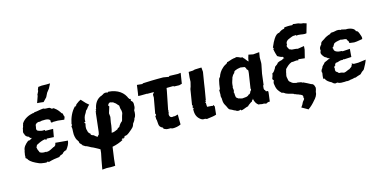

<svg xmlns="http://www.w3.org/2000/svg" viewBox="-92 -1285 4009 2026"><g transform="rotate(-15 1913.0 -272.0)"><path d="M318 -228C314 -230 322 -228 321 -225L320 -223L327 -216L337 -229L413 -225L428 -311L343 -312L339 -323C311 -318 292 -326 272 -332C253 -339 251 -351 258 -377C258 -377 259 -383 261 -399C268 -411 286 -426 313 -420C324 -424 337 -426 351 -426C352 -426 353 -425 353 -425C397 -430 435 -415 422 -388C430 -375 435 -377 445 -382H499L567 -374C571 -383 575 -393 578 -402C571 -419 570 -425 568 -442C559 -442 567 -443 557 -448C545 -468 526 -495 499 -513C492 -520 480 -525 475 -518C463 -520 460 -532 446 -536C418 -540 401 -534 383 -545C347 -543 309 -532 288 -532C280 -532 277 -526 275 -528C272 -521 271 -520 272 -521C272 -531 267 -525 264 -526C222 -518 167 -497 136 -448C137 -440 130 -433 129 -420C128 -408 118 -402 118 -383C112 -368 109 -347 119 -339C119 -322 137 -301 157 -298C166 -288 169 -275 188 -277C167 -265 162 -255 141 -258C106 -230 78 -202 78 -158C74 -165 72 -160 76 -164C74 -151 72 -130 69 -120C71 -108 69 -106 67 -88C78 -82 72 -82 78 -81C78 -70 86 -73 88 -77C89 -76 88 -76 85 -68C107 -39 145 -19 187 -1C201 7 233 11 252 13C259 12 269 16 275 12C283 4 291 7 292 16C341 2 372 -3 413 -7C421 -13 437 -28 447 -25C452 -28 445 -25 461 -33C462 -36 453 -28 466 -41C474 -48 485 -56 503 -58C526 -87 544 -117 547 -151L412 -163C411 -154 408 -145 404 -137C385 -124 390 -122 384 -125C357 -112 336 -97 307 -93C311 -96 300 -98 291 -91C295 -97 287 -95 293 -97C262 -93 238 -100 226 -110C221 -129 210 -139 209 -161C208 -163 208 -164 207 -167C218 -182 217 -196 226 -194C253 -209 280 -222 318 -228ZM391 -779 378 -747 380 -740 358 -695 363 -696 335 -617 372 -614 404 -610 444 -652 466 -696 495 -733 521 -783 478 -782 429 -783Z M862 -459 832 -485 788 -533 766 -522C753 -513 740 -504 727 -494C731 -501 733 -489 728 -488C715 -481 727 -491 720 -478C717 -477 712 -484 709 -478C669 -436 642 -380 628 -308C636 -306 625 -306 634 -299C622 -304 628 -295 628 -295C631 -295 630 -289 620 -285C627 -265 624 -249 623 -230C622 -203 622 -189 626 -174C628 -161 635 -140 642 -132C638 -127 645 -125 647 -128C653 -128 644 -115 652 -117C651 -116 659 -111 656 -98C660 -86 676 -81 685 -61C702 -55 703 -45 722 -43C741 -35 747 -29 765 -20C784 -11 788 -12 813 3L835 15C841 19 848 23 855 27L851 66L836 139L818 239L867 235L914 237L960 235L967 163L985 34C1031 25 1072 10 1107 -9L1097 -14L1108 -24C1113 -23 1107 -29 1115 -20C1115 -17 1117 -21 1124 -24C1124 -24 1120 -21 1125 -29C1127 -23 1131 -29 1134 -30C1132 -32 1134 -33 1137 -43C1157 -41 1169 -49 1188 -63C1195 -71 1213 -81 1231 -100C1246 -112 1253 -128 1257 -145C1267 -159 1283 -177 1285 -195C1301 -213 1306 -240 1305 -279C1310 -288 1320 -305 1318 -328C1321 -357 1317 -373 1296 -385C1302 -399 1302 -400 1304 -401C1299 -400 1301 -400 1295 -399C1295 -405 1296 -413 1298 -406C1296 -404 1291 -407 1288 -407C1283 -409 1283 -421 1282 -414C1286 -411 1287 -425 1281 -414C1257 -481 1195 -532 1091 -539C1097 -540 1087 -538 1079 -531C1069 -541 1040 -539 1025 -522C1022 -525 1016 -522 1021 -523C1010 -514 1009 -512 1013 -518C961 -501 929 -454 920 -393C915 -399 921 -401 915 -390L917 -381L908 -374L914 -364H908C900 -294 892 -224 884 -155L878 -128C869 -124 868 -116 860 -108C848 -115 833 -125 824 -135C800 -142 793 -147 795 -161C780 -168 771 -186 770 -201C759 -230 768 -258 773 -278C767 -280 765 -284 764 -294C770 -299 764 -291 777 -296C772 -325 786 -360 795 -372C809 -389 810 -412 826 -417C835 -431 848 -448 862 -459ZM1085 -428V-422C1101 -424 1121 -413 1122 -409C1144 -397 1149 -380 1165 -368C1168 -348 1166 -332 1174 -316C1175 -307 1178 -291 1175 -280C1161 -245 1158 -216 1151 -202C1133 -189 1120 -172 1111 -157C1111 -148 1105 -149 1096 -144C1086 -140 1084 -133 1083 -131C1065 -122 1035 -109 1014 -111L1023 -146L1030 -185L1034 -220L1044 -277L1040 -317L1062 -387L1053 -396C1057 -414 1065 -422 1085 -428Z M1631 4C1632 5 1644 9 1635 15L1639 10C1641 3 1644 12 1646 11C1680 12 1714 5 1739 -8L1738 -65V-117C1714 -110 1703 -106 1690 -109C1654 -99 1643 -123 1645 -152C1655 -155 1652 -153 1650 -160L1651 -168V-178L1656 -186H1651L1691 -387L1696 -418L1775 -419L1771 -413L1832 -411L1863 -419L1881 -534L1851 -530C1819 -531 1789 -532 1757 -533L1751 -525L1690 -535H1625L1566 -534L1465 -530L1463 -524L1402 -530L1391 -450L1385 -413L1413 -412L1481 -413L1483 -411H1556L1539 -387L1540 -355L1510 -187L1516 -178L1510 -164L1503 -158C1509 -149 1501 -132 1509 -116C1512 -96 1510 -77 1515 -58C1521 -39 1538 -29 1552 -23C1547 -13 1562 -5 1573 -2C1586 7 1614 2 1631 4Z M2056 -184 2063 -188 2083 -306 2091 -360 2098 -403 2111 -483 2107 -531H2090L2034 -529L2012 -523L1965 -521L1959 -463L1957 -415L1945 -366L1936 -342L1908 -169L1919 -167L1908 -153L1906 -154C1911 -144 1915 -143 1906 -140C1917 -143 1913 -143 1919 -137C1909 -128 1914 -133 1910 -134C1905 -72 1922 -35 1960 -8C1977 3 1988 3 2006 1C2012 6 2022 11 2042 6L2039 5C2049 6 2051 0 2047 5C2075 2 2110 -3 2128 -11L2137 -98L2126 -117L2118 -109C2114 -109 2110 -111 2105 -112C2078 -115 2070 -113 2058 -115C2057 -127 2055 -140 2056 -159C2054 -160 2052 -162 2049 -164L2062 -176C2060 -179 2059 -182 2056 -184Z M2479 -542 2483 -538C2458 -540 2419 -526 2391 -516C2389 -517 2398 -520 2387 -513C2385 -509 2392 -520 2383 -518C2385 -513 2376 -508 2383 -509C2364 -494 2346 -491 2329 -473C2300 -449 2279 -414 2270 -383C2258 -378 2255 -360 2252 -351C2245 -325 2241 -296 2238 -271C2239 -271 2238 -272 2238 -276C2236 -261 2240 -267 2233 -255L2227 -254C2226 -232 2228 -215 2227 -199C2220 -179 2234 -162 2230 -147C2232 -136 2236 -136 2230 -145C2231 -108 2241 -93 2254 -71C2267 -44 2269 -29 2292 -22C2310 -16 2314 -7 2338 0C2349 11 2373 14 2383 8C2390 2 2395 8 2396 15C2420 15 2443 -2 2477 -9C2484 -19 2499 -28 2520 -43C2522 -41 2529 -43 2533 -57C2543 -62 2546 -70 2546 -74C2550 -40 2567 -12 2588 2C2610 1 2622 11 2642 7C2653 9 2660 9 2667 15C2691 2 2698 2 2711 3L2721 -74L2724 -103C2722 -105 2721 -108 2718 -111C2699 -111 2696 -111 2695 -127C2678 -132 2685 -159 2686 -172L2690 -184L2693 -182L2708 -303L2720 -363L2727 -398L2729 -414V-474L2738 -530L2671 -524L2621 -534L2610 -498L2604 -464C2587 -477 2576 -502 2560 -514C2560 -522 2543 -529 2540 -523C2518 -532 2502 -544 2479 -542ZM2577 -373 2575 -346 2551 -189 2545 -185 2554 -182 2552 -169C2547 -163 2545 -153 2540 -155C2538 -144 2530 -126 2514 -126C2499 -105 2472 -108 2455 -106C2432 -100 2412 -115 2397 -116C2393 -123 2381 -125 2377 -135C2372 -154 2374 -179 2371 -186C2364 -196 2370 -195 2374 -199C2377 -222 2371 -226 2372 -247L2376 -254C2376 -259 2375 -269 2375 -263C2377 -301 2394 -329 2395 -344C2401 -358 2413 -376 2427 -386C2430 -402 2436 -407 2455 -413C2470 -421 2485 -420 2504 -425C2526 -422 2540 -420 2549 -418C2560 -403 2561 -407 2562 -391C2568 -386 2573 -380 2577 -373Z M2978 -399C2974 -399 2970 -399 2966 -400C2957 -391 2948 -391 2951 -389C2935 -384 2923 -385 2898 -371C2895 -361 2873 -346 2864 -341C2861 -339 2857 -333 2854 -323C2843 -305 2833 -286 2813 -276C2814 -259 2803 -238 2798 -222C2800 -220 2799 -211 2808 -206C2800 -205 2808 -206 2811 -202C2798 -181 2800 -171 2804 -151C2810 -101 2831 -80 2857 -54C2877 -54 2888 -39 2894 -37C2928 -21 2957 -20 2980 -9C2979 1 2978 -4 2980 -6C2993 -6 3008 8 3022 7L3024 10C3051 20 3073 24 3065 56C3066 60 3069 64 3069 66C3067 78 3048 92 3045 101C3039 116 3030 132 3016 149L3083 187C3079 195 3077 184 3080 191C3115 169 3146 136 3162 116C3186 92 3207 61 3206 31C3210 18 3217 1 3217 -16C3211 -31 3212 -40 3204 -48C3200 -57 3194 -58 3179 -63C3159 -74 3131 -89 3100 -103C3099 -94 3094 -105 3083 -109L3045 -116H3041C3039 -108 3041 -114 3041 -114C3016 -119 2993 -120 2974 -142C2961 -150 2957 -157 2954 -180C2950 -195 2948 -210 2951 -220C2952 -227 2950 -235 2953 -226C2957 -262 2964 -268 2966 -284C2992 -310 3008 -328 3041 -340C3069 -336 3085 -349 3116 -340C3111 -342 3121 -347 3116 -351L3186 -343L3208 -431L3211 -470L3141 -459C3122 -465 3104 -464 3077 -467C3068 -472 3057 -475 3051 -478C3042 -500 3025 -512 3042 -531C3037 -566 3066 -581 3094 -591C3108 -597 3124 -605 3148 -603C3151 -606 3149 -604 3153 -605C3163 -601 3163 -597 3161 -596C3192 -604 3224 -591 3251 -591C3257 -591 3264 -592 3271 -593L3300 -694C3287 -696 3269 -707 3252 -706C3251 -706 3234 -708 3228 -712C3211 -721 3186 -717 3160 -724C3156 -721 3151 -716 3147 -715C3117 -719 3079 -716 3061 -714C3063 -712 3059 -710 3056 -701C3028 -698 3012 -686 2994 -673C2972 -673 2953 -656 2933 -625C2922 -609 2908 -582 2890 -539C2891 -534 2896 -537 2901 -528C2897 -525 2896 -527 2889 -528C2894 -488 2904 -461 2910 -441C2927 -430 2946 -420 2968 -417C2965 -414 2975 -404 2978 -399Z M3569 -223 3575 -228 3586 -225 3664 -229 3671 -316 3590 -311 3584 -316C3542 -316 3498 -329 3502 -363C3500 -368 3502 -364 3497 -371C3497 -378 3504 -380 3511 -383C3504 -389 3517 -391 3521 -405C3529 -423 3558 -428 3603 -435C3620 -427 3639 -433 3662 -425C3667 -404 3690 -394 3680 -377L3733 -370L3761 -372L3823 -382C3832 -401 3819 -423 3811 -448C3807 -453 3804 -479 3781 -479C3782 -490 3770 -502 3761 -508C3748 -517 3717 -529 3680 -526C3664 -532 3647 -532 3640 -536C3631 -536 3632 -531 3622 -536C3610 -542 3589 -540 3586 -540C3563 -537 3548 -530 3532 -533C3522 -532 3523 -528 3515 -531C3515 -526 3514 -523 3515 -522C3487 -517 3449 -498 3435 -485C3417 -473 3394 -467 3392 -440C3379 -425 3362 -410 3369 -377C3352 -349 3366 -331 3388 -305C3392 -299 3414 -293 3422 -280C3427 -282 3430 -277 3443 -270C3432 -272 3422 -269 3405 -259C3392 -253 3384 -251 3377 -247C3364 -226 3342 -219 3339 -197C3327 -185 3314 -162 3325 -147C3322 -129 3317 -107 3319 -79C3325 -87 3326 -81 3334 -80C3340 -56 3368 -38 3396 -24C3406 -12 3419 -3 3433 -3C3434 -5 3451 -7 3454 -6C3474 9 3501 6 3537 6C3532 6 3536 11 3540 3C3554 7 3571 8 3594 0C3605 -1 3618 -1 3639 -8C3639 -8 3653 -10 3651 -7C3676 -19 3690 -20 3709 -27C3718 -32 3727 -49 3745 -58C3757 -66 3761 -74 3765 -83C3777 -105 3792 -130 3803 -163L3719 -152H3670L3649 -163C3650 -147 3649 -147 3640 -138C3645 -129 3620 -120 3612 -111C3589 -106 3570 -90 3547 -89C3536 -92 3517 -101 3502 -98C3494 -99 3485 -105 3481 -114C3458 -122 3460 -138 3464 -161C3455 -169 3469 -186 3477 -186C3478 -204 3480 -202 3491 -212C3513 -210 3535 -226 3553 -224C3559 -224 3564 -223 3569 -223Z"/></g></svg>

Font: Asimov Print
Style: DIt
Weight: 250
Width: 0
Designer: Google
Version: Version 2.000980: 2014